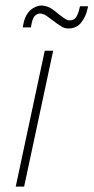

<svg xmlns="http://www.w3.org/2000/svg" viewBox="-20 -688 345 708"><path d="M275 -665 272 -653Q269 -639 261.5 -626Q254 -613 237 -613Q229 -613 221 -618Q213 -623 207 -628Q198 -634 190 -641Q182 -648 173 -654Q159 -664 141 -667Q123 -670 104 -659Q93 -653 85 -643Q77 -633 72.5 -621.5Q68 -610 66 -598L64 -587H94L96 -598Q97 -607 101.5 -618Q106 -629 114 -634Q124 -640 134 -637.5Q144 -635 151 -630Q160 -624 169.5 -616.5Q179 -609 189 -602Q199 -595 209 -589Q219 -583 232 -583Q263 -583 280 -605.5Q297 -628 302 -653L305 -665ZM38 0H69L176 -501H145Z"/></svg>

Font: Advent Pro ExtraLight
Style: Italic
Weight: 250
Italic angle: -12°
Version: Version 3.000